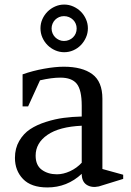

<svg xmlns="http://www.w3.org/2000/svg" viewBox="-20 -802 570 834"><path d="M515.1 -43V-24.9L409.2 7.8Q377.9 14.6 356.4 0.7Q335 -13.2 335 -46.9Q271.5 12.2 186 12.2Q115.2 12.2 80.1 -24.4Q44.9 -61 44.9 -116.2Q44.9 -157.7 63.5 -189.7Q82 -221.7 110.8 -240.7Q139.6 -259.8 179.7 -272.5Q219.7 -285.2 256.8 -290Q293.9 -294.9 335 -295.9V-342.8Q335 -411.1 313.5 -438Q292 -464.8 242.2 -464.8Q204.6 -464.8 153.8 -453.1L102.1 -339.8H78.1V-479Q122.1 -494.6 170.9 -503.4Q219.7 -512.2 256.8 -512.2Q337.4 -512.2 381.1 -479.7Q424.8 -447.3 424.8 -373V-67.9ZM227.1 -44.9Q254.9 -44.9 284.2 -58.3Q313.5 -71.8 335 -95.2V-255.9Q237.3 -251.5 186 -216.1Q134.8 -180.7 134.8 -126Q134.8 -84 161.6 -64.5Q188.5 -44.9 227.1 -44.9ZM155.8 -679.2Q155.8 -700.2 164.1 -718.8Q172.4 -737.3 186.5 -751.5Q200.7 -765.6 219.5 -773.9Q238.3 -782.2 258.8 -782.2Q279.3 -782.2 298.1 -773.9Q316.9 -765.6 331.1 -751.5Q345.2 -737.3 353.5 -718.5Q361.8 -699.7 361.8 -679.2Q361.8 -658.2 353.5 -639.4Q345.2 -620.6 331.3 -606.2Q317.4 -591.8 298.6 -583.5Q279.8 -575.2 258.8 -575.2Q238.3 -575.2 219.5 -583.5Q200.7 -591.8 186.5 -606Q172.4 -620.1 164.1 -638.9Q155.8 -657.7 155.8 -679.2ZM257.8 -624Q269.5 -624 279.5 -628.2Q289.6 -632.3 297.1 -639.6Q304.7 -647 308.8 -656.7Q313 -666.5 313 -678.2Q313 -689.5 308.8 -699.2Q304.7 -709 297.1 -716.3Q289.6 -723.6 279.5 -727.8Q269.5 -731.9 257.8 -731.9Q246.6 -731.9 236.8 -727.8Q227.1 -723.6 219.7 -716.3Q212.4 -709 208.3 -699.2Q204.1 -689.5 204.1 -678.2Q204.1 -667 208.3 -657.2Q212.4 -647.5 219.7 -640.1Q227.1 -632.8 236.8 -628.4Q246.6 -624 257.8 -624Z"/></svg>

Font: Amethysta
Style: Regular
Weight: 400
Designer: Konstantin Vinogradov, Alexei Vanyashin
Foundry: Cyreal (www.cyreal.org)
Version: Version 1.003